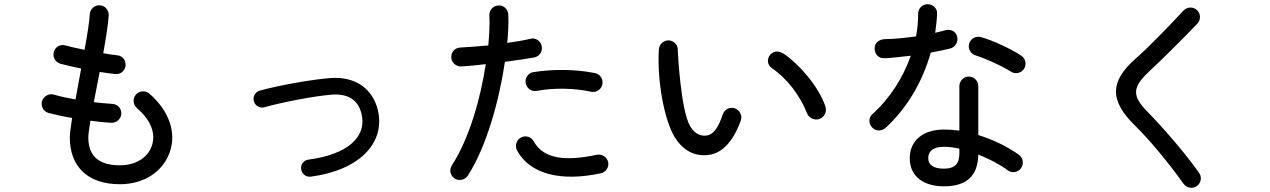

<svg xmlns="http://www.w3.org/2000/svg" viewBox="-20 -831 6040 913"><path d="M550 45C664 45 752 -13 786 -104C821 -198 785 -304 690 -386C671 -402 643 -400 626 -381C610 -362 612 -334 631 -317C698 -260 723 -194 701 -135C681 -81 626 -45 550 -45C449 -45 400 -90 400 -177C400 -193 404 -221 410 -257C445 -252 479 -249 509 -247C534 -246 555 -265 557 -290C558 -315 539 -336 514 -337C489 -339 459 -341 426 -345C435 -390 444 -440 454 -489C481 -485 506 -481 527 -479C552 -476 574 -493 577 -518C580 -543 563 -566 538 -568C520 -570 496 -573 471 -578C484 -652 495 -719 497 -758C498 -783 479 -805 454 -806C430 -807 408 -788 407 -763C405 -727 395 -665 382 -594C347 -601 313 -609 291 -615C267 -622 242 -608 236 -584C229 -560 243 -535 267 -528C292 -521 328 -513 366 -505C357 -455 347 -405 339 -358C300 -365 263 -373 237 -381C213 -388 188 -374 180 -351C173 -327 186 -301 210 -294C241 -286 281 -277 323 -270C316 -227 312 -194 312 -177C312 -41 395 45 550 45Z M1458 9C1686 -21 1801 -145 1781 -285C1764 -402 1676 -469 1552 -460C1460 -453 1301 -424 1215 -400C1194 -394 1181 -371 1187 -350C1193 -328 1215 -315 1237 -321C1319 -344 1471 -374 1558 -381C1642 -387 1691 -350 1702 -274C1716 -181 1637 -97 1447 -72C1425 -70 1409 -49 1412 -27C1415 -4 1435 12 1458 9Z M2142 18C2163 31 2191 25 2205 4C2295 -137 2354 -355 2381 -537C2434 -544 2484 -551 2521 -558C2546 -563 2561 -587 2556 -612C2551 -636 2527 -653 2503 -647C2473 -639 2434 -633 2392 -627C2397 -679 2399 -725 2397 -762C2396 -787 2375 -807 2350 -805C2325 -804 2306 -783 2307 -758C2309 -718 2307 -669 2302 -615C2252 -610 2205 -607 2168 -605C2143 -604 2124 -582 2126 -557C2127 -533 2150 -513 2175 -515C2210 -517 2249 -521 2290 -526C2265 -363 2213 -176 2129 -45C2115 -24 2121 4 2142 18ZM2439 -115C2500 -3 2647 34 2837 -7C2861 -12 2877 -36 2872 -60C2866 -85 2842 -100 2818 -95C2677 -65 2566 -71 2518 -159C2506 -181 2478 -189 2457 -177C2435 -165 2427 -137 2439 -115ZM2480 -435C2485 -410 2508 -394 2533 -399C2613 -414 2715 -412 2789 -395C2814 -389 2838 -404 2844 -428C2850 -452 2835 -478 2811 -483C2720 -502 2610 -503 2516 -488C2491 -484 2475 -459 2480 -435Z M3347 -94C3408 -101 3463 -148 3503 -259C3511 -282 3497 -308 3474 -316C3450 -324 3425 -311 3417 -287C3394 -219 3370 -188 3335 -186C3306 -184 3281 -199 3263 -229C3216 -305 3203 -591 3203 -591C3205 -616 3186 -637 3161 -639C3136 -640 3115 -621 3113 -596C3104 -445 3139 -262 3187 -181C3229 -113 3284 -87 3347 -94ZM3643 -571C3626 -553 3628 -522 3649 -508C3722 -459 3784 -377 3817 -294C3826 -270 3852 -257 3876 -265C3901 -274 3913 -301 3905 -325C3872 -422 3779 -526 3709 -574C3686 -589 3662 -592 3643 -571Z M4468 55C4576 55 4630 6 4632 -96C4686 -75 4736 -48 4772 -21C4792 -6 4821 -11 4835 -31C4850 -52 4845 -80 4825 -95C4774 -132 4705 -166 4632 -189V-422C4632 -446 4612 -467 4587 -467C4562 -467 4542 -446 4542 -422V-210C4517 -213 4493 -215 4469 -215C4370 -215 4306 -163 4306 -79C4306 12 4377 55 4468 55ZM4128 -224C4145 -206 4173 -207 4191 -223C4290 -313 4366 -439 4406 -581C4439 -587 4470 -593 4497 -600C4521 -605 4537 -630 4532 -655C4526 -683 4500 -694 4475 -687L4427 -675C4431 -705 4435 -735 4436 -766C4438 -791 4416 -811 4391 -811C4366 -811 4346 -791 4346 -766C4346 -731 4343 -695 4336 -658C4284 -651 4231 -645 4189 -645C4159 -644 4140 -627 4139 -602C4139 -573 4158 -552 4187 -554C4224 -556 4267 -561 4311 -566C4275 -463 4212 -363 4128 -288C4109 -271 4110 -242 4128 -224ZM4394 -79C4394 -109 4414 -133 4468 -133C4491 -133 4516 -130 4542 -124V-102C4542 -54 4523 -29 4468 -29C4414 -29 4394 -50 4394 -79ZM4588 -622C4582 -597 4597 -574 4621 -567C4666 -553 4746 -517 4786 -491C4807 -477 4834 -482 4849 -503C4863 -524 4857 -552 4837 -566C4794 -595 4700 -640 4643 -655C4619 -661 4594 -646 4588 -622Z M5671 54C5692 39 5696 11 5682 -9C5615 -104 5507 -228 5437 -299C5364 -373 5363 -414 5440 -487C5500 -543 5603 -644 5674 -719C5691 -737 5690 -766 5672 -783C5654 -800 5625 -799 5608 -781C5545 -713 5439 -603 5380 -552C5257 -444 5256 -353 5375 -236C5445 -168 5540 -53 5608 43C5623 63 5651 68 5671 54Z"/></svg>

Font: 寒蝉半圆体
Style: Regular
Weight: 400
Designer: Yoshimichi Ohira & Warren
Foundry: ChillType
Version: Version 1.800;Glyphs 3.1.1 (3135)